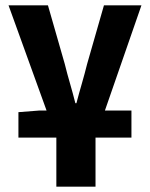

<svg xmlns="http://www.w3.org/2000/svg" viewBox="-20 -516 562 720"><path d="M49.1 0V-95.4L126 -101.4H472.9V0ZM191.3 183.9V0L12 -496H159.8L222.8 -276.4Q232.2 -238.3 242.7 -202.5Q253.1 -166.8 262.6 -129.1H266.6Q276.4 -166.8 286.9 -202.5Q297.3 -238.3 306.8 -276.4L369.8 -496H510.4L338.2 0V183.9Z"/></svg>

Font: SourceSans3VF
Style: Regular
Weight: 200
Designer: Paul D. Hunt
Foundry: Adobe
Version: Version 3.052;hotconv 1.1.0;makeotfexe 2.6.0